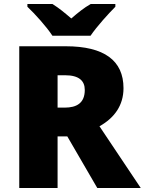

<svg xmlns="http://www.w3.org/2000/svg" viewBox="-20 -947 729 967"><path d="M244 -767H436C467 -813 527 -879 561 -913V-927H437C402 -907 374 -884 339 -854C304 -884 279 -905 244 -927H118V-913C156 -877 214 -813 244 -767ZM311 -714H77V0H270V-260H319L470 0H689L481 -311C556 -353 602 -416 602 -503C602 -642 505 -714 311 -714ZM308 -568C378 -568 407 -540 407 -494C407 -427 365 -405 306 -405H270V-568Z"/></svg>

Font: Noto Sans Canadian Aboriginal Black
Style: Regular
Weight: 900
Designer: Monotype Design Team, Typotheque's Kevin King
Foundry: Monotype Imaging Inc.
Version: Version 2.004